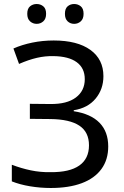

<svg xmlns="http://www.w3.org/2000/svg" viewBox="-20 -928 617 958"><path d="M233 10Q181 10 130 1.5Q79 -7 39 -23V-106Q86 -88 134 -78Q182 -68 232 -69Q327 -68 375.5 -102Q424 -136 424 -203Q424 -269 376 -301Q328 -333 231 -334L129 -335V-410L231 -409Q314 -408 358.5 -441.5Q403 -475 403 -533Q403 -588 363 -617.5Q323 -647 247 -648Q206 -649 164.5 -639.5Q123 -630 75 -609L47 -686Q90 -705 141.5 -715.5Q193 -726 248 -726Q366 -726 431 -679Q496 -632 496 -548Q496 -483 457 -436Q418 -389 348 -378V-373Q433 -360 476.5 -315.5Q520 -271 520 -197Q520 -131 486 -84.5Q452 -38 388 -14Q324 10 233 10ZM116 -859Q116 -885 130 -896.5Q144 -908 163 -908Q182 -908 196 -896.5Q210 -885 210 -859Q210 -834 196 -821.5Q182 -809 163 -809Q144 -809 130 -821.5Q116 -834 116 -859ZM304 -859Q304 -885 317.5 -896.5Q331 -908 350 -908Q369 -908 383 -896.5Q397 -885 397 -859Q397 -834 383 -821.5Q369 -809 350 -809Q331 -809 317.5 -821.5Q304 -834 304 -859Z"/></svg>

Font: Noto Sans Ambassadori
Style: Regular
Weight: 400
Designer: Monotype Design Team
Foundry: Monotype Imaging Inc.
Version: Version 2.013